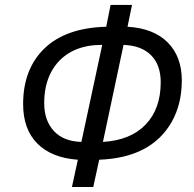

<svg xmlns="http://www.w3.org/2000/svg" viewBox="-20 -744 784 774"><path d="M308.1 -171.9 392.1 -563Q317.9 -563.5 265.1 -534.2Q212.9 -504.9 185.5 -452.1Q158.2 -399.4 158.2 -328.6Q158.2 -257.8 197.3 -215.8Q236.3 -173.8 308.1 -171.9ZM627.9 -412.1Q627.9 -482.4 588.9 -521.5Q549.8 -560.5 478 -563L395 -171.9Q506.8 -178.7 567.4 -242.2Q627.9 -305.7 627.9 -412.1ZM73.2 -324.2Q73.2 -465.8 159.2 -548.8Q245.1 -631.8 408.2 -636.2L425.8 -724.1H512.2L494.1 -636.2Q599.6 -629.9 656.2 -572.8Q712.9 -515.6 712.9 -419.9Q712.9 -324.2 671.9 -252Q589.4 -107.9 379.9 -100.1L356 9.8H270L293.9 -100.1Q188.5 -107.4 130.9 -165Q73.2 -222.7 73.2 -324.2Z"/></svg>

Font: OpenSans-Italic
Style: Italic
Weight: 400
Italic angle: -12°
Foundry: Ascender Corporation
Version: Version 1.10